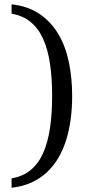

<svg xmlns="http://www.w3.org/2000/svg" viewBox="-20 -737 416 899"><path d="M317.9 -288.1Q317.9 -233.4 311.3 -181.9Q304.7 -130.4 290.8 -84.5Q276.9 -38.6 254.4 0.2Q231.9 39.1 200.4 68.8Q168.9 98.6 127.7 117.4Q86.4 136.2 34.2 142.1V98.1Q86.9 89.4 123.3 59.3Q159.7 29.3 181.9 -20.3Q204.1 -69.8 214.1 -137.2Q224.1 -204.6 224.1 -288.1Q224.1 -371.1 214.1 -438.5Q204.1 -505.9 181.9 -554.9Q159.7 -604 123.3 -634Q86.9 -664.1 34.2 -672.9V-716.8Q112.3 -708 166.5 -670.7Q220.7 -633.3 254.4 -575.4Q288.1 -517.6 303 -443.6Q317.9 -369.6 317.9 -288.1Z"/></svg>

Font: BabelStone Ogham Pictish
Style: Bold
Weight: 700
Designer: Andrew West
Foundry: BabelStone
Version: Version 1.02 March 14, 2022